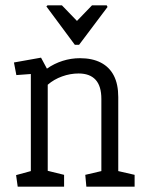

<svg xmlns="http://www.w3.org/2000/svg" viewBox="-20 -696 545 716"><path d="M157 -676H211L267 -618L323 -676H378L381 -670L275 -529H259L153 -672ZM46 0 40 -43 95 -58V-420L41 -416L32 -463L133 -481L155 -440Q182 -459 213.5 -469Q245 -479 278 -479Q324 -479 356 -462.5Q388 -446 404.5 -414Q421 -382 421 -334V-58L482 -44V0H302L298 -44L358 -58V-327Q358 -375 336.5 -398.5Q315 -422 273 -422Q242 -422 211.5 -411Q181 -400 158 -380V-59L219 -44V0Z"/></svg>

Font: Kreon Light
Style: Regular
Weight: 300
Designer: Julia Petretta
Foundry: Julia Petretta and Eli Heuer
Version: Version 2.002